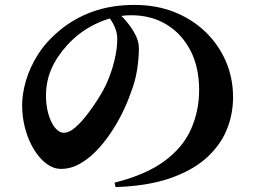

<svg xmlns="http://www.w3.org/2000/svg" viewBox="-20 -740 1040 781"><path d="M446 3Q573 -29 648.5 -84.5Q724 -140 757 -214.5Q790 -289 790 -374Q790 -467 754.5 -535Q719 -603 657 -640.5Q595 -678 514 -678Q446 -678 376 -646Q306 -614 254 -557Q211 -510 189 -459.5Q167 -409 167 -349Q167 -312 176.5 -277.5Q186 -243 203 -221.5Q220 -200 240 -200Q261 -200 285.5 -221Q310 -242 334.5 -274Q359 -306 379.5 -338.5Q400 -371 411 -395Q432 -440 444.5 -490Q457 -540 457 -581Q457 -608 445.5 -633Q434 -658 419 -674L467 -682Q483 -667 501 -644.5Q519 -622 532 -596Q545 -570 545 -543Q545 -504 537.5 -455.5Q530 -407 511 -360Q498 -322 477 -279.5Q456 -237 428.5 -196.5Q401 -156 369.5 -124Q338 -92 302.5 -72.5Q267 -53 228 -53Q197 -53 168.5 -74.5Q140 -96 117.5 -133Q95 -170 82.5 -216.5Q70 -263 70 -312Q70 -358 85.5 -411.5Q101 -465 134 -517.5Q167 -570 220 -614Q280 -665 356.5 -692.5Q433 -720 527 -720Q616 -720 689 -691Q762 -662 815.5 -610.5Q869 -559 898.5 -491Q928 -423 928 -345Q928 -272 900.5 -208Q873 -144 815.5 -94Q758 -44 667.5 -13.5Q577 17 450 21Z"/></svg>

Font: Noto Serif JP ExtraBold
Style: Regular
Weight: 800
Designer: Ryoko NISHIZUKA 西塚涼子 (kana & ideographs); Frank Grießhammer (Latin, Greek & Cyrillic); Wenlong ZHANG 张文龙 (bopomofo); San
Foundry: Adobe
Version: Version 2.003-H1;hotconv 1.1.1;makeotfexe 2.6.0